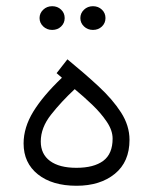

<svg xmlns="http://www.w3.org/2000/svg" viewBox="-20 -598 491 616"><path d="M178.7 -348.6 161.6 -363.3 196.3 -407.7Q250.5 -363.3 295.9 -321.3Q341.3 -279.3 368.4 -237.1Q395.5 -194.8 395.5 -149.4Q395.5 -78.6 348.4 -40.3Q301.3 -2 225.6 -2Q147.5 -2 101.6 -38.6Q55.7 -75.2 55.7 -137.7Q55.7 -189 86.9 -240Q118.2 -291 178.7 -348.6ZM341.3 -153.3Q341.3 -179.7 322.5 -207.5Q303.7 -235.4 275.9 -262Q248 -288.6 219.7 -312Q176.8 -272 143.8 -230.2Q110.8 -188.5 110.8 -144Q110.8 -103.5 140.6 -81.5Q170.4 -59.6 225.1 -59.6Q281.2 -59.6 311.3 -82Q341.3 -104.5 341.3 -153.3ZM237.8 -540Q237.8 -555.7 249.5 -566.9Q261.2 -578.1 278.3 -578.1Q295.4 -578.1 306.9 -567.1Q318.4 -556.2 318.4 -540Q318.4 -523.9 306.9 -512.9Q295.4 -502 278.3 -502Q261.2 -502 249.5 -513.2Q237.8 -524.4 237.8 -540ZM106.9 -540Q106.9 -555.7 118.7 -566.9Q130.4 -578.1 147.5 -578.1Q164.6 -578.1 176 -567.1Q187.5 -556.2 187.5 -540Q187.5 -523.9 176 -512.9Q164.6 -502 147.5 -502Q130.4 -502 118.7 -513.2Q106.9 -524.4 106.9 -540Z"/></svg>

Font: Vazirmatn RD ExtraLight
Style: Regular
Weight: 200
Designer: Saber Rastikerdar
Foundry: Saber Rastikerdar
Version: Version 32.102